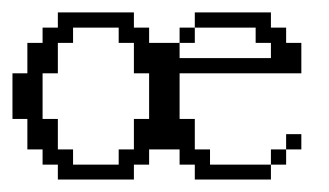

<svg xmlns="http://www.w3.org/2000/svg" viewBox="-20 -288 528 308"><path d="M414.6 -23.9V-48.3H439V-23.9ZM439 -48.3V-72.8H463.4V-48.3ZM170.4 -23.9V-48.3H194.8V-97.2H219.2V-170.4H194.8V-219.2H170.4V-243.7H97.2V-219.2H72.8V-170.4H48.3V-97.2H72.8V-48.3H97.2V-23.9ZM268.1 -219.2V-243.7H292.5V-219.2ZM72.8 0V-23.9H48.3V-48.3H23.9V-97.2H0V-170.4H23.9V-219.2H48.3V-243.7H72.8V-268.1H194.8V-243.7H219.2V-219.2H268.1V-194.8H414.6V-219.2H390.1V-243.7H292.5V-268.1H414.6V-243.7H439V-219.2H463.4V-170.4H268.1V-97.2H292.5V-48.3H316.9V-23.9H414.6V0H292.5V-23.9H268.1V-48.3H219.2V-23.9H194.8V0Z"/></svg>

Font: FS Mondwest Regular
Style: Regular
Weight: 400
Designer: NZWStudios2024
Foundry: https://fontstruct.com
Version: Version 1.0